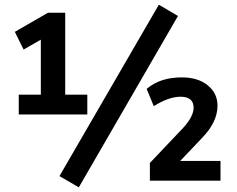

<svg xmlns="http://www.w3.org/2000/svg" viewBox="-20 -767 1006 815"><path d="M59.6 -281.2V-365.2H153.3V-598.6L80.1 -556.6L43 -631.8L183.6 -712.9H256.8V-365.2H350.6V-281.2ZM232.4 -19.5 654.3 -747.1 735.4 -699.2 314.5 28.3ZM602.5 -389.6Q659.2 -438.5 752 -438.5Q820.3 -438.5 861.8 -404.8Q903.3 -371.1 903.3 -318.4Q903.3 -248 835.9 -179.7L745.1 -84H916V0H616.2V-75.2L758.8 -225.6Q801.8 -273.4 801.8 -309.6Q801.8 -356.4 746.1 -356.4Q696.3 -356.4 632.8 -316.4Z"/></svg>

Font: Min Sans SemiBold
Style: Regular
Weight: 600
Designer: Jinseong-Kim, NotoSansCJK, Nunito
Foundry: Jinseong-Kim
Version: Version 1.400;Glyphs 3.1.2 (3151)